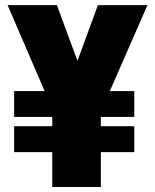

<svg xmlns="http://www.w3.org/2000/svg" viewBox="-20 -748 619 768"><path d="M207.5 -727.5 333.5 -386.7 205.6 -274.4 10.3 -727.5ZM248.5 -391.6 371.6 -727.5H569.8L371.6 -274.4ZM383.3 -383.8V0H189V-383.8ZM517.1 -383.8V-280.3H36.6V-383.8ZM517.1 -243.2V-139.6H36.6V-243.2Z"/></svg>

Font: Inter 24pt Black
Style: Regular
Weight: 900
Designer: Rasmus Andersson
Foundry: rsms
Version: Version 4.001;git-66647c0bb